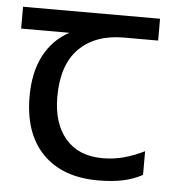

<svg xmlns="http://www.w3.org/2000/svg" viewBox="-45 -579 579 631"><g transform="rotate(5 245.0 -263.5)"><path d="M301 10Q183 10 118 -57Q53 -124 53 -245Q53 -325 82 -380.5Q111 -436 165 -465H6V-537H458V-465H345Q251 -465 197.5 -411.5Q144 -358 144 -252Q144 -165 187 -114.5Q230 -64 310 -64Q347 -64 381 -73.5Q415 -83 447 -99V-21Q418 -5 383 2.5Q348 10 301 10Z"/></g></svg>

Font: uguzrati25
Style: Book
Weight: 400
Designer: Jelle Bosma - Monotype Design Team, Universal Thirst
Foundry: Monotype Imaging Inc.
Version: Version 2.106